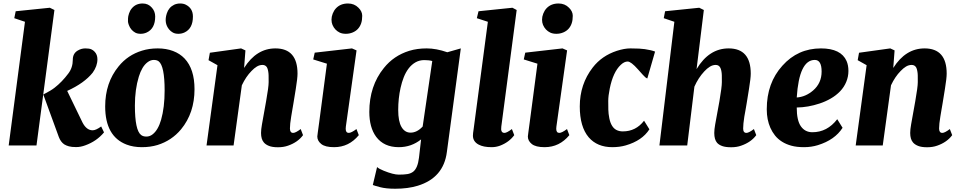

<svg xmlns="http://www.w3.org/2000/svg" viewBox="-20 -851 5621 1123"><path d="M126 -723.6 63.5 -744.6 71.8 -785.2 271.5 -805.7 298.3 -792.5 193.4 0H30.8ZM462.9 -133.8Q486.3 -88.9 522 -88.9Q541 -88.9 571.8 -111.3L588.4 -76.7Q545.4 -24.9 479 -1Q451.7 9.3 425.3 9.3Q398.9 9.3 383.1 4.9Q367.2 0.5 355.5 -6.8Q335 -21 324.2 -49.3L233.4 -297.9L235.8 -298.3H233.4Q278.3 -321.3 299.3 -337.9Q342.8 -371.6 379.9 -421.4Q405.8 -455.6 405.8 -502Q405.8 -537.6 433.6 -554.7Q455.1 -567.9 478.5 -567.9Q502 -567.9 513.7 -562.7Q525.4 -557.6 533.2 -548.8Q549.8 -531.7 549.8 -504.4Q549.8 -464.4 522 -425.8Q473.1 -364.7 373 -319.3Z M720.2 -5.4Q595.2 -53.2 595.2 -228.5Q595.2 -367.2 673.8 -462.9Q727.5 -529.3 810.5 -554.7Q852.5 -567.9 902.3 -567.9Q952.1 -567.9 992.2 -552.7Q1032.2 -537.6 1059.6 -508.8Q1117.7 -447.3 1117.7 -329.1Q1117.7 -190.4 1039.1 -94.7Q984.4 -28.8 901.4 -2.9Q859.9 9.8 809.8 9.8Q759.8 9.8 720.2 -5.4ZM805.2 -61.5Q816.9 -52.2 836.4 -52.2Q856 -52.2 872.6 -65.2Q889.2 -78.1 901.6 -99.9Q914.1 -121.6 922.4 -150.9Q942.9 -222.7 942.9 -321.8Q942.9 -465.3 908.2 -492.2Q897.5 -500.5 879.4 -500.5Q861.3 -500.5 844 -487.8Q826.7 -475.1 813.7 -453.4Q800.8 -431.6 792 -402.8Q769 -328.1 769 -233.4Q769 -88.9 805.2 -61.5ZM1059.1 -661.1Q1042.5 -653.3 1023.4 -653.3Q1004.4 -653.3 991.5 -660.4Q978.5 -667.5 969.2 -678.7Q937.5 -716.8 955.6 -772.5Q966.8 -807.6 998.5 -823.2Q1014.6 -830.6 1033.7 -830.6Q1052.7 -830.6 1066.4 -823.7Q1108.4 -802.7 1108.4 -754.4Q1108.4 -684.1 1059.1 -661.1ZM838.4 -661.1Q821.8 -653.3 802.7 -653.3Q783.7 -653.3 771 -660.2Q744.6 -674.8 733.4 -705.1Q728.5 -718.8 728.5 -726.1Q728.5 -733.4 728.8 -744.1Q729 -754.9 734.6 -772.2Q740.2 -789.6 751.5 -802.7Q774.9 -830.6 814.5 -830.6Q847.7 -830.6 868.7 -805.7Q887.7 -784.2 887.7 -754.4Q887.7 -684.1 838.4 -661.1Z M1694.8 -73.7Q1709 -73.7 1738.8 -96.2L1752.4 -60.5Q1722.2 -19 1664.6 1Q1638.7 10.3 1605.7 10.3Q1572.8 10.3 1553.2 2.4Q1533.7 -5.4 1523.4 -17.6Q1506.8 -36.6 1506.8 -73.2Q1506.8 -93.3 1512.2 -123.5L1536.6 -259.8Q1551.3 -342.3 1551.3 -370.6Q1551.3 -398.9 1551 -410.9Q1550.8 -422.9 1548.3 -436Q1545.9 -449.2 1541.5 -457Q1532.7 -471.2 1515.4 -471.2Q1498 -471.2 1482.2 -461.7Q1466.3 -452.1 1450.7 -435.5Q1418.5 -402.8 1394.5 -352.1L1346.2 0H1188L1252 -469.7L1199.7 -499L1207.5 -542.5L1390.1 -567.9L1415.5 -556.2L1407.7 -453.6Q1480 -567.9 1590.8 -567.9Q1720.2 -567.9 1720.2 -420.4Q1720.2 -393.6 1710 -330.6L1696.3 -246.6Q1693.4 -228 1689.7 -208Q1686 -188 1683.1 -168.5Q1675.8 -125 1675.8 -99.4Q1675.8 -73.7 1694.8 -73.7Z M1967.3 -660.2Q1938 -674.3 1924.8 -705.1Q1918.9 -718.8 1918.9 -736.1Q1918.9 -753.4 1926 -771.5Q1933.1 -789.6 1945.3 -802.7Q1971.7 -830.6 2015.6 -830.6Q2052.2 -830.6 2076.7 -805.7Q2098.6 -784.2 2098.6 -758.5Q2098.6 -732.9 2092.3 -714.4Q2085.9 -695.8 2073.7 -682.4Q2061.5 -668.9 2042.7 -661.1Q2023.9 -653.3 2002.9 -653.3Q1981.9 -653.3 1967.3 -660.2ZM2078.6 -60.5Q2021 9.8 1934.1 9.8Q1881.8 9.8 1858.9 -8.8Q1835.9 -27.3 1835.9 -52.7Q1835.9 -57.6 1838.6 -75Q1841.3 -92.3 1846.7 -134.3L1892.1 -478.5L1812 -503.4L1820.8 -543L2038.6 -567.9L2065.4 -556.2L2002.9 -110.8Q2002 -103.5 2002 -97.7Q2002 -73.7 2020 -73.7Q2034.7 -73.7 2064.9 -96.2Z M2373.5 -553.7Q2419.9 -567.9 2475.8 -567.9Q2531.7 -567.9 2596.2 -545.4L2675.3 -567.9L2593.8 37.6Q2574.7 189 2423.3 235.4Q2366.2 252.9 2291.5 252.9Q2237.8 252.9 2202.9 243.7Q2168 234.4 2160.6 231L2185.5 126Q2195.8 136.2 2224.1 147.5Q2280.8 170.4 2312.3 170.4Q2343.8 170.4 2362.8 167.2Q2381.8 164.1 2396 153.8Q2423.3 133.3 2430.7 70.8L2442.9 -35.6Q2385.7 9.8 2312.5 9.8Q2225.6 9.8 2180.2 -50.8Q2140.1 -105.5 2140.1 -196.3Q2140.1 -348.1 2225.1 -453.1Q2282.7 -525.4 2373.5 -553.7ZM2508.3 -494.1Q2489.7 -499.5 2461.7 -499.5Q2433.6 -499.5 2410.6 -486.6Q2387.7 -473.6 2370.6 -451.4Q2353.5 -429.2 2341.8 -399.7Q2330.1 -370.1 2322.8 -336.9Q2309.1 -274.9 2309.1 -208Q2309.1 -141.1 2328.4 -108.2Q2347.7 -75.2 2381.3 -75.2Q2418.9 -75.2 2452.1 -110.8Z M2912.1 -110.8Q2906.7 -73.7 2930.7 -73.7Q2944.3 -73.7 2974.1 -96.2L2987.8 -60.5Q2958 -19.5 2904.8 1Q2880.9 9.8 2856 9.8Q2831.1 9.8 2812.5 6.1Q2793.9 2.4 2779.3 -5.4Q2747.1 -22.5 2746.1 -56.2Q2746.1 -70.3 2750 -93.8L2833.5 -723.6L2769 -744.6L2778.8 -785.2L2977.1 -805.7L3002 -792.5Z M3198.7 -660.2Q3169.4 -674.3 3156.2 -705.1Q3150.4 -718.8 3150.4 -736.1Q3150.4 -753.4 3157.5 -771.5Q3164.6 -789.6 3176.8 -802.7Q3203.1 -830.6 3247.1 -830.6Q3283.7 -830.6 3308.1 -805.7Q3330.1 -784.2 3330.1 -758.5Q3330.1 -732.9 3323.7 -714.4Q3317.4 -695.8 3305.2 -682.4Q3293 -668.9 3274.2 -661.1Q3255.4 -653.3 3234.4 -653.3Q3213.4 -653.3 3198.7 -660.2ZM3310.1 -60.5Q3252.4 9.8 3165.5 9.8Q3113.3 9.8 3090.3 -8.8Q3067.4 -27.3 3067.4 -52.7Q3067.4 -57.6 3070.1 -75Q3072.8 -92.3 3078.1 -134.3L3123.5 -478.5L3043.5 -503.4L3052.2 -543L3270 -567.9L3296.9 -556.2L3234.4 -110.8Q3233.4 -103.5 3233.4 -97.7Q3233.4 -73.7 3251.5 -73.7Q3266.1 -73.7 3296.4 -96.2Z M3623 -82.5Q3699.2 -82.5 3747.1 -145L3778.3 -94.7Q3735.8 -28.3 3639.6 -0.5Q3604 9.8 3560.8 9.8Q3517.6 9.8 3482.9 -4.6Q3448.2 -19 3423.3 -47.9Q3371.1 -109.4 3371.1 -228.5Q3371.1 -358.4 3446.8 -456.1Q3500 -524.9 3587.9 -553.7Q3632.3 -567.9 3667 -567.9Q3701.7 -567.9 3718.5 -566.7Q3735.4 -565.4 3752 -563.5Q3789.1 -558.1 3811.5 -549.3L3766.1 -392.1Q3755.9 -395 3739.3 -414.1L3711.9 -444.8Q3670.9 -491.2 3651.1 -491.2Q3631.3 -491.2 3610.8 -471.7Q3565.9 -429.7 3546.4 -333Q3537.6 -290 3537.6 -261Q3537.6 -231.9 3538.1 -209Q3538.6 -186 3543.9 -159.2Q3549.3 -132.3 3560.1 -115.2Q3580.1 -82.5 3623 -82.5Z M4345.7 -73.7Q4359.9 -73.7 4389.6 -96.2L4403.3 -60.5Q4373 -19 4314.9 1Q4289.6 10.3 4256.6 10.3Q4223.6 10.3 4204.1 3.2Q4184.6 -3.9 4174.3 -15.6Q4157.7 -34.7 4157.7 -73.2Q4157.7 -93.3 4163.1 -123.5L4188 -259.8Q4202.1 -342.3 4202.1 -370.6Q4202.1 -398.9 4201.9 -410.9Q4201.7 -422.9 4199.2 -436Q4196.8 -449.2 4191.9 -457Q4183.6 -471.2 4166 -471.2Q4148.4 -471.2 4131.8 -460.9Q4115.2 -450.7 4099.1 -433.1Q4064.5 -396 4041.5 -344.2L3999.5 0H3836.9L3924.3 -723.6L3862.3 -744.6L3870.1 -785.2L4069.8 -805.7L4096.7 -792.5L4054.2 -446.8Q4127 -567.9 4241.7 -567.9Q4371.1 -567.9 4371.1 -420.4Q4371.1 -393.6 4360.8 -330.6L4347.2 -246.6Q4344.2 -228 4340.6 -208Q4336.9 -188 4333.5 -168.5Q4326.7 -125 4326.7 -99.4Q4326.7 -73.7 4345.7 -73.7Z M4731.4 -77.6Q4818.4 -77.6 4877 -153.8L4908.2 -103.5Q4862.8 -32.7 4763.7 -2Q4725.6 9.8 4682.6 9.8Q4639.6 9.8 4608.6 1.2Q4577.6 -7.3 4553.7 -22.5Q4529.8 -37.6 4513.2 -58.3Q4496.6 -79.1 4485.8 -103.5Q4464.8 -151.4 4464.8 -210Q4464.8 -211.4 4464.8 -212.9Q4464.8 -365.7 4556.2 -466.8Q4646.5 -567.9 4781.7 -567.9Q4898.9 -567.9 4931.6 -494.1Q4942.4 -469.2 4942.4 -436Q4942.4 -402.8 4929.7 -372.1Q4917 -341.3 4893.6 -316.9Q4870.1 -292.5 4839.1 -274.7Q4808.1 -256.8 4773.9 -245.6Q4706.5 -223.1 4640.1 -222.2Q4640.1 -146 4664.6 -111.8Q4689 -77.6 4731.4 -77.6ZM4745.6 -500.5Q4654.3 -500.5 4640.1 -280.8Q4691.9 -284.2 4735.8 -321.8Q4785.6 -364.7 4785.6 -432.6Q4785.6 -500.5 4745.6 -500.5Z M5491.7 -73.7Q5505.9 -73.7 5535.6 -96.2L5549.3 -60.5Q5519 -19 5461.4 1Q5435.5 10.3 5402.6 10.3Q5369.6 10.3 5350.1 2.4Q5330.6 -5.4 5320.3 -17.6Q5303.7 -36.6 5303.7 -73.2Q5303.7 -93.3 5309.1 -123.5L5333.5 -259.8Q5348.1 -342.3 5348.1 -370.6Q5348.1 -398.9 5347.9 -410.9Q5347.7 -422.9 5345.2 -436Q5342.8 -449.2 5338.4 -457Q5329.6 -471.2 5312.3 -471.2Q5294.9 -471.2 5279.1 -461.7Q5263.2 -452.1 5247.6 -435.5Q5215.3 -402.8 5191.4 -352.1L5143.1 0H4984.9L5048.8 -469.7L4996.6 -499L5004.4 -542.5L5187 -567.9L5212.4 -556.2L5204.6 -453.6Q5276.9 -567.9 5387.7 -567.9Q5517.1 -567.9 5517.1 -420.4Q5517.1 -393.6 5506.8 -330.6L5493.2 -246.6Q5490.2 -228 5486.6 -208Q5482.9 -188 5480 -168.5Q5472.7 -125 5472.7 -99.4Q5472.7 -73.7 5491.7 -73.7Z"/></svg>

Font: Merriweather
Style: Heavy Italic
Weight: 900
Italic angle: -7°
Designer: Eben Sorkin
Foundry: Eben Sorkin
Version: Version 1.001